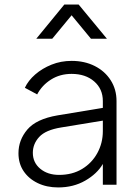

<svg xmlns="http://www.w3.org/2000/svg" viewBox="-20 -810 613 842"><path d="M235 12Q185 12 145.5 -7Q106 -26 83.5 -59.5Q61 -93 61 -138Q61 -196 100 -242Q139 -288 232 -304L431 -337V-367Q431 -420 393 -453Q355 -486 294 -486Q243 -486 203.5 -461Q164 -436 143 -396L89 -425Q104 -457 134.5 -483.5Q165 -510 206 -526.5Q247 -543 294 -543Q351 -543 395.5 -520.5Q440 -498 465.5 -458Q491 -418 491 -367V0H431V-91Q406 -48 354 -18Q302 12 235 12ZM124 -140Q124 -97 156.5 -70Q189 -43 239 -43Q297 -43 340 -69Q383 -95 407 -139Q431 -183 431 -235V-281L248 -251Q180 -240 152 -209.5Q124 -179 124 -140ZM139 -640 262 -790H325L449 -640H379L294 -743L209 -640Z"/></svg>

Font: Plus Jakarta Sans Light
Style: Regular
Weight: 300
Designer: Gumpita Rahayu
Foundry: Tokotype
Version: Version 2.006; ttfautohint (v1.8.4.7-5d5b)